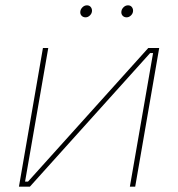

<svg xmlns="http://www.w3.org/2000/svg" viewBox="-20 -700 668 720"><path d="M141 -520H161L74 -19H85L536 -520H577L487 0H467L554 -501H543L92 0H51ZM281 -654Q281 -664 288.5 -672Q296 -680 306 -680Q315 -680 320 -674Q325 -668 325 -660Q325 -650 317.5 -642.5Q310 -635 301 -635Q292 -635 286.5 -640.5Q281 -646 281 -654ZM435 -654Q435 -664 442.5 -672Q450 -680 460 -680Q469 -680 474 -674Q479 -668 479 -660Q479 -650 471.5 -642.5Q464 -635 455 -635Q446 -635 440.5 -640.5Q435 -646 435 -654Z"/></svg>

Font: Fixel Italic Variable 20240409 Display Thin
Style: Italic
Weight: 100
Italic angle: -10°
Designer: AlfaBravo + MacPaw
Foundry: Kyrylo Tkachov, Marchela Mozhyna, Serhii Makarenko, Maria Weinstein, Zakhar Kryvoshyya
Version: Version 1.211;Glyphs 3.2 (3225)